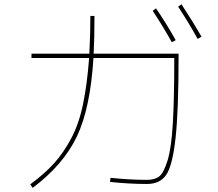

<svg xmlns="http://www.w3.org/2000/svg" viewBox="-20 -866 1040 914"><path d="M707 -814.5 722.7 -826.2Q771.5 -754.9 816.4 -674.8L797.9 -665Q757.8 -737.3 707 -814.5ZM828.1 -834 843.8 -845.7Q897.5 -763.7 939.5 -691.4L920.9 -680.7Q880.9 -753.9 828.1 -834ZM410.2 -790H429.7Q429.7 -682.6 425.8 -610.4H830.1V-599.6Q830.1 -335.9 815.4 -206.1Q800.8 -76.2 771 -33.2Q741.2 9.8 679.7 9.8Q595.7 9.8 503.9 0L505.9 -19.5Q597.7 -9.8 679.7 -9.8Q717.8 -9.8 738.8 -26.9Q759.8 -43.9 777.8 -102.5Q795.9 -161.1 802.7 -277.8Q809.6 -394.5 809.6 -589.8H424.8Q410.2 -351.6 346.2 -216.8Q282.2 -82 135.7 28.3L124 11.7Q192.4 -39.1 236.8 -87.9Q281.2 -136.7 318.4 -206.1Q355.5 -275.4 375 -368.7Q394.5 -461.9 404.3 -589.8H129.9V-610.4H405.3Q410.2 -702.1 410.2 -790Z"/></svg>

Font: Mgen+ 1m thin
Style: Regular
Weight: 100
Designer: [Source Han Sans]
Ryoko NISHIZUKA  (kana & ideographs); Paul D. Hunt (Latin, Greek & Cyrillic); Wenlong ZHANG  (bopomofo
Version: Version 1.059.20150602